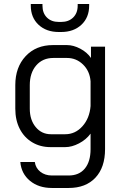

<svg xmlns="http://www.w3.org/2000/svg" viewBox="-20 -731 618 954"><path d="M81 74H153Q157 104 180.5 122.5Q204 141 238 141H321Q373 141 401.5 106.5Q430 72 430 10V-67Q408 -37 372.5 -18.5Q337 0 304 0H231Q180 0 140 -24Q100 -48 78 -91Q56 -134 56 -191V-308Q56 -397 107.5 -452Q159 -507 243 -507H313Q345 -507 379 -489Q413 -471 432 -443V-499H502V10Q502 101 454 152Q406 203 321 203H238Q172 203 129 167.5Q86 132 81 74ZM304 -64Q354 -64 389.5 -103.5Q425 -143 430 -204V-327Q426 -378 392.5 -410.5Q359 -443 313 -443H245Q192 -443 160 -406Q128 -369 128 -308V-191Q128 -135 157.5 -99.5Q187 -64 233 -64ZM133 -703V-711H191V-703Q191 -666 213 -644Q235 -622 272 -622H284Q321 -622 343.5 -644Q366 -666 366 -703V-711H423V-703Q423 -644 384.5 -608Q346 -572 284 -572H272Q210 -572 171.5 -608Q133 -644 133 -703Z"/></svg>

Font: Stavian Regular
Style: Regular
Weight: 400
Version: Version 1.000; ttfautohint (v1.6)